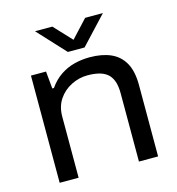

<svg xmlns="http://www.w3.org/2000/svg" viewBox="-108 -817 838 910"><g transform="rotate(-15 311.5 -362.0)"><path d="M73 0V-526H147L155 -441H163Q188 -477 220.5 -498.5Q253 -520 289.5 -529Q326 -538 363 -538Q424 -538 467 -519Q510 -500 533 -459Q556 -418 556 -350V0H462V-335Q462 -373 452.5 -397Q443 -421 426 -434Q409 -447 385 -452.5Q361 -458 332 -458Q290 -458 251.5 -438.5Q213 -419 189.5 -384Q166 -349 166 -300V0ZM146 -724H231L334 -614L289 -613L392 -724H479L353 -589H271Z"/></g></svg>

Font: Archivo SemiExpanded
Style: Regular
Weight: 400
Width: 6
Designer: Hector Gatti
Foundry: Omnibus-Type
Version: Version 2.001